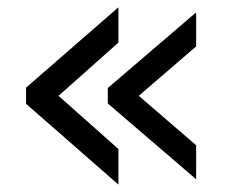

<svg xmlns="http://www.w3.org/2000/svg" viewBox="-20 -577 613 518"><path d="M509.2 -93.3 270.8 -297.9V-339.5L509.2 -543.6V-451.8L354.4 -318.5L509.2 -185.1ZM299.5 -79 50.3 -296.9V-340.5L299.5 -557.4V-462.1L137.9 -318.5L299.5 -174.9Z"/></svg>

Font: Myanmar Handwriting
Style: Regular
Weight: 400
Designer: Khon Soe Zaw Thu
Foundry: PaOh Unicode khonsoezawthu@gmail.com and @hotmail.com
Version: Version 1.30 November 9, 2016